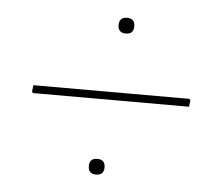

<svg xmlns="http://www.w3.org/2000/svg" viewBox="-38 -513 556 487"><g transform="rotate(5 239.5 -269.5)"><path d="M247 -451Q247 -471 267 -471Q287 -471 287 -451Q287 -431 267 -431Q247 -431 247 -451ZM442 -280 445 -277 443 -260H46L43 -263L45 -280ZM203 -88Q203 -108 223 -108Q243 -108 243 -88Q243 -68 223 -68Q203 -68 203 -88Z"/></g></svg>

Font: Alegreya Sans SC Thin
Style: Italic
Weight: 100
Italic angle: -7°
Designer: Juan Pablo del Peral
Foundry: Huerta Tipografica
Version: Version 2.007